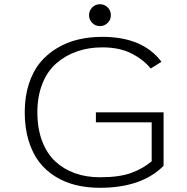

<svg xmlns="http://www.w3.org/2000/svg" viewBox="-20 -881 890 912"><path d="M491.2 -772Q476 -757 454.5 -757Q433 -757 418 -772.2Q403 -787.5 403 -809Q403 -830.5 418 -845.8Q433 -861 454.5 -861Q476 -861 491.2 -846Q506.5 -831 506.5 -809Q506.5 -787 491.2 -772ZM757 -347.5V-93.5Q653.5 11 454.5 11Q393 11 340 -2Q287 -15 242 -43Q197 -71 165.2 -112.8Q133.5 -154.5 115.5 -214.2Q97.5 -274 97.5 -348Q97.5 -421.5 116.8 -481.5Q136 -541.5 169.8 -582.8Q203.5 -624 250.5 -652.2Q297.5 -680.5 351.5 -693.2Q405.5 -706 466 -706Q658 -706 747 -587.5L696 -555.5Q661 -598.5 604.2 -627.2Q547.5 -656 466 -656Q401.5 -656 346.5 -637Q291.5 -618 248.8 -581.2Q206 -544.5 181.8 -484.5Q157.5 -424.5 157.5 -348Q157.5 -271 180 -211.2Q202.5 -151.5 242.8 -114.2Q283 -77 336.5 -58Q390 -39 454.5 -39Q547.5 -39 603.8 -59.8Q660 -80.5 700.5 -115V-300H435.5V-347.5Z"/></svg>

Font: League Mono Wide UltraLight
Style: Regular
Weight: 200
Width: 8
Designer: Tyler Finck
Foundry: The League of Moveable Type / Tyler Finck
Version: Version 2.210